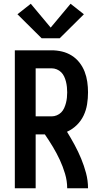

<svg xmlns="http://www.w3.org/2000/svg" viewBox="-20 -1003 540 1023"><path d="M59 0V-735H255Q283 -735 310.5 -728.5Q338 -722 362 -707Q386 -692 403.5 -669.5Q421 -647 431 -621Q441 -595 445 -567Q449 -539 449 -511Q449 -479 444 -447.5Q439 -416 425.5 -387.5Q412 -359 389 -336.5Q366 -314 337 -301Q358 -267 377.5 -231Q397 -195 412.5 -157.5Q428 -120 438.5 -80.5Q449 -41 449 0H338Q338 -39 326.5 -77.5Q315 -116 298.5 -151.5Q282 -187 261.5 -221Q241 -255 219 -287H170V0ZM170 -383H255Q269 -383 282.5 -388.5Q296 -394 306 -404Q316 -414 322 -427.5Q328 -441 331.5 -454.5Q335 -468 336.5 -482.5Q338 -497 338 -511Q338 -525 336.5 -539.5Q335 -554 331.5 -568Q328 -582 322 -595Q316 -608 306 -618Q296 -628 282.5 -633.5Q269 -639 255 -639H170ZM202 -799 73 -927 144 -983 250 -856 356 -983 427 -927 298 -799Z"/></svg>

Font: Iosevka SS08 Regular
Style: Bold
Weight: 700
Monospace: yes
Designer: Belleve Invis
Foundry: Belleve Invis
Version: Version 16.3.4; ttfautohint (v1.8.4)